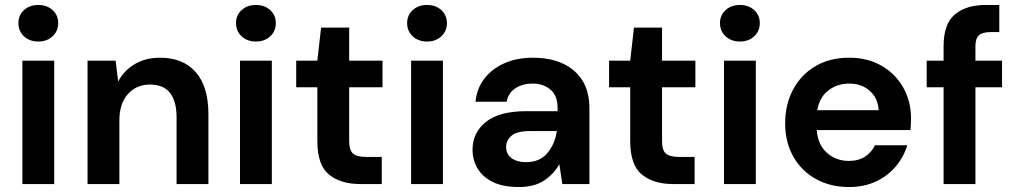

<svg xmlns="http://www.w3.org/2000/svg" viewBox="-20 -740 4085 772"><path d="M134 -573Q99 -573 76.5 -594Q54 -615 54 -647Q54 -679 76.5 -699.5Q99 -720 134 -720Q169 -720 191.5 -699.5Q214 -679 214 -647Q214 -615 191.5 -594Q169 -573 134 -573ZM70 0V-496H198V0Z M332 0V-496H445L455 -412Q478 -456 521.5 -482Q565 -508 624 -508Q716 -508 767 -450Q818 -392 818 -280V0H690V-268Q690 -332 664 -366Q638 -400 583 -400Q529 -400 494.5 -362Q460 -324 460 -256V0Z M1009 -573Q974 -573 951.5 -594Q929 -615 929 -647Q929 -679 951.5 -699.5Q974 -720 1009 -720Q1044 -720 1066.5 -699.5Q1089 -679 1089 -647Q1089 -615 1066.5 -594Q1044 -573 1009 -573ZM945 0V-496H1073V0Z M1428 0Q1350 0 1303 -38Q1256 -76 1256 -173V-389H1171V-496H1256L1271 -629H1384V-496H1518V-389H1384V-172Q1384 -136 1399.5 -122.5Q1415 -109 1453 -109H1515V0Z M1697 -573Q1662 -573 1639.5 -594Q1617 -615 1617 -647Q1617 -679 1639.5 -699.5Q1662 -720 1697 -720Q1732 -720 1754.5 -699.5Q1777 -679 1777 -647Q1777 -615 1754.5 -594Q1732 -573 1697 -573ZM1633 0V-496H1761V0Z M2066 12Q2002 12 1961 -8.5Q1920 -29 1900 -63Q1880 -97 1880 -138Q1880 -207 1934 -250Q1988 -293 2096 -293H2222V-305Q2222 -356 2193 -380Q2164 -404 2121 -404Q2082 -404 2053 -385.5Q2024 -367 2017 -331H1892Q1897 -385 1928.5 -425Q1960 -465 2010 -486.5Q2060 -508 2122 -508Q2228 -508 2289 -455Q2350 -402 2350 -305V0H2241L2229 -80Q2207 -40 2167.5 -14Q2128 12 2066 12ZM2095 -88Q2150 -88 2180.5 -124Q2211 -160 2219 -213H2110Q2059 -213 2037 -194.5Q2015 -176 2015 -149Q2015 -120 2037 -104Q2059 -88 2095 -88Z M2686 0Q2608 0 2561 -38Q2514 -76 2514 -173V-389H2429V-496H2514L2529 -629H2642V-496H2776V-389H2642V-172Q2642 -136 2657.5 -122.5Q2673 -109 2711 -109H2773V0Z M2955 -573Q2920 -573 2897.5 -594Q2875 -615 2875 -647Q2875 -679 2897.5 -699.5Q2920 -720 2955 -720Q2990 -720 3012.5 -699.5Q3035 -679 3035 -647Q3035 -615 3012.5 -594Q2990 -573 2955 -573ZM2891 0V-496H3019V0Z M3394 12Q3319 12 3261 -20Q3203 -52 3170 -110Q3137 -168 3137 -244Q3137 -321 3169.5 -381Q3202 -441 3259.5 -474.5Q3317 -508 3395 -508Q3468 -508 3524 -476Q3580 -444 3611.5 -388.5Q3643 -333 3643 -265Q3643 -254 3642.5 -242Q3642 -230 3641 -217H3264Q3268 -159 3304.5 -126Q3341 -93 3393 -93Q3432 -93 3458.5 -110.5Q3485 -128 3498 -156H3628Q3614 -109 3581.5 -70.5Q3549 -32 3501.5 -10Q3454 12 3394 12ZM3395 -404Q3348 -404 3312 -377.5Q3276 -351 3266 -297H3513Q3510 -346 3477 -375Q3444 -404 3395 -404Z M3774 0V-389H3706V-496H3774V-554Q3774 -644 3819.5 -682Q3865 -720 3943 -720H3998V-611H3963Q3930 -611 3916 -598Q3902 -585 3902 -554V-496H4009V-389H3902V0Z"/></svg>

Font: DeepMind Sans
Style: Bold
Weight: 700
Designer: Jonny Pinhorn / Modifications: Colophon Foundry
Foundry: Colophon Foundry
Version: Version 1.002; ttfautohint (v1.8.2)